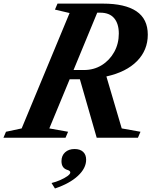

<svg xmlns="http://www.w3.org/2000/svg" viewBox="-84 -782 860 1090"><path d="M-64.5 0 -50 -34 39 -53 311 -708 228 -727.5 242.5 -761.5H500Q626 -761.5 690.5 -718Q755 -674.5 755 -585Q755 -497.5 694 -435.2Q633 -373 520 -348L607 -53L713.5 -34L699 0H465L369.5 -332H311.5L196 -53L302.5 -34L288 0ZM333.5 -384.5H392.5Q449 -384.5 493.8 -412.2Q538.5 -440 564.5 -487Q590.5 -534 590.5 -591.5Q590.5 -647.5 564 -678.8Q537.5 -710 485.5 -710H468ZM228 288 208.5 257Q233.5 251 258 240.2Q282.5 229.5 298.8 217.8Q315 206 315 197.5Q315 193 311.5 189.2Q308 185.5 299.5 183Q265 173 265 133Q265 101.5 285.5 82.8Q306 64 339.5 64Q370.5 64 387.8 80Q405 96 405 124.5Q405 173 358.2 216.5Q311.5 260 228 288Z"/></svg>

Font: Libre Caslon Text
Style: Italic
Weight: 400
Italic angle: -22.583°
Designer: Pablo Impallari, Rodrigo Fuenzalida, Katja Schimmel
Foundry: Pablo Impallari, Rodrigo Fuenzalida
Version: Version 2.000